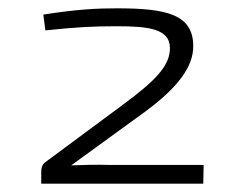

<svg xmlns="http://www.w3.org/2000/svg" viewBox="-20 -801 590 461"><path d="M261 -781C214 -781 167 -779 84 -766L89 -728C164 -736 205 -738 260 -738C336 -738 387 -732 388 -687C389 -644 354 -608 277 -551L88 -411C81 -405 79 -398 79 -388V-360H468L469 -405H242C211 -406 183 -405 151 -404L330 -534C408 -592 444 -641 444 -690C444 -767 379 -781 261 -781Z"/></svg>

Font: Exo 2 Light Expanded
Style: Regular
Weight: 300
Width: 7
Designer: Natanael Gama
Version: Version 1.001;PS 001.001;hotconv 1.0.70;makeotf.lib2.5.58329